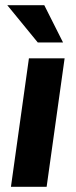

<svg xmlns="http://www.w3.org/2000/svg" viewBox="-20 -717 292 737"><path d="M22 0 91 -493H228L159 0ZM125 -554 8 -697H150L222 -554Z"/></svg>

Font: Hanken Grotesk ExtraBold
Style: Italic
Weight: 800
Italic angle: -8°
Designer: Alfredo Marco Pradil
Foundry: Hanken Design Co.
Version: Version 3.013